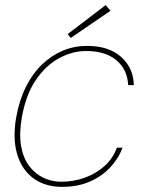

<svg xmlns="http://www.w3.org/2000/svg" viewBox="-20 -717 565 749"><path d="M223 12Q155 12 109.5 -22Q64 -56 46.5 -117Q29 -178 43 -258Q55 -326 81 -378Q107 -430 144 -465.5Q181 -501 225.5 -519.5Q270 -538 319 -538Q405 -538 453 -494.5Q501 -451 502 -385H480Q477 -446 434 -482Q391 -518 316 -518Q263 -518 211.5 -490.5Q160 -463 120.5 -406Q81 -349 65 -258Q54 -193 62.5 -146Q71 -99 94.5 -68.5Q118 -38 150.5 -23Q183 -8 219 -8Q266 -8 310 -23.5Q354 -39 387.5 -69Q421 -99 436 -141H458Q442 -98 409 -63Q376 -28 329 -8Q282 12 223 12ZM256 -569 244 -584 392 -697 411 -675Z"/></svg>

Font: DM Sans 9pt Thin
Style: Italic
Weight: 250
Italic angle: -10°
Version: Version 4.004;gftools[0.9.30]